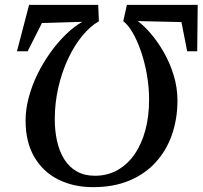

<svg xmlns="http://www.w3.org/2000/svg" viewBox="-20 -763 836 792"><path d="M795.5 -743 793.5 -551.5H752L728.5 -672L548 -676Q572 -659 600.5 -626.2Q629 -593.5 654.5 -549.5Q680 -505.5 696 -454Q712 -402.5 712 -348.5Q712 -272.5 689.2 -207.2Q666.5 -142 622.2 -93.5Q578 -45 513.2 -18Q448.5 9 364 9Q283.5 9 220.5 -22.5Q157.5 -54 121.5 -115.5Q85.5 -177 85.5 -266Q85.5 -312 98.5 -360.8Q111.5 -409.5 134.2 -456.2Q157 -503 186.8 -544.8Q216.5 -586.5 250.5 -619.8Q284.5 -653 319.5 -673L153 -668L94 -551.5H50L100 -743H385L388 -675.5Q351 -654 318.2 -613.8Q285.5 -573.5 260.5 -519.8Q235.5 -466 221 -404Q206.5 -342 206 -276Q205.5 -225 215.2 -181.5Q225 -138 245.2 -105.8Q265.5 -73.5 297 -55.8Q328.5 -38 371.5 -38Q423.5 -38 465 -61.5Q506.5 -85 535.5 -127.2Q564.5 -169.5 579.8 -226.8Q595 -284 595 -351.5Q595 -403.5 586 -454.8Q577 -506 561.8 -550.5Q546.5 -595 527.5 -627.8Q508.5 -660.5 488.5 -675.5L503.5 -743Z"/></svg>

Font: Merriweather 72pt Medium
Style: Italic
Weight: 500
Italic angle: -7.8°
Version: Version 2.101